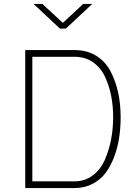

<svg xmlns="http://www.w3.org/2000/svg" viewBox="-20 -954 693 974"><path d="M358 0H108V-700H358Q421 -700 468 -671Q515 -642 541 -592Q567 -542 579.5 -484Q592 -426 592 -360Q592 -308 585 -259Q578 -210 560.5 -162Q543 -114 517 -78.5Q491 -43 450 -21.5Q409 0 358 0ZM554 -360Q554 -416 544 -467.5Q534 -519 512.5 -565Q491 -611 451.5 -638.5Q412 -666 358 -666H144V-34H358Q411 -34 451 -64.5Q491 -95 512.5 -145Q534 -195 544 -249Q554 -303 554 -360ZM448 -934 314 -809H284L150 -934H195L299 -838L402 -934Z"/></svg>

Font: TitilliumMaps29L
Style: 1 wt
Weight: 100
Designer: Campivisivi
Foundry: Accademia di Belle Arti di Urbino and students of MA course of Visual design
Version: Version 001.001